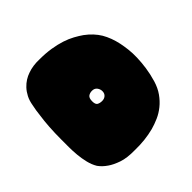

<svg xmlns="http://www.w3.org/2000/svg" viewBox="-182 -873 1049 1049"><g transform="rotate(-45 342.0 -348.5)"><path d="M624 -180Q612 -140 591 -110.5Q570 -81 544 -60Q518 -39 488.5 -26Q459 -13 430 -5Q361 13 283 11Q223 12 184 -1.5Q145 -15 121 -32Q93 -51 76 -75Q61 -100 53.5 -131Q46 -162 43 -193.5Q40 -225 40 -255.5Q40 -286 40 -312Q40 -365 43 -409.5Q46 -454 51 -487Q55 -526 62 -557Q67 -588 79 -611Q91 -634 106.5 -650.5Q122 -667 139.5 -678Q157 -689 175 -695Q216 -710 266 -708Q314 -708 354 -701.5Q394 -695 426 -684.5Q458 -674 483.5 -660Q509 -646 529 -632Q575 -598 601 -555Q626 -512 638 -456Q643 -432 646.5 -402.5Q650 -373 649 -338Q648 -303 642.5 -263.5Q637 -224 624 -180ZM347 -384Q330 -384 318.5 -375.5Q307 -367 307 -342Q307 -318 318.5 -311.5Q330 -305 347 -305Q364 -305 375 -315Q386 -325 386 -342Q386 -358 376 -371Q366 -384 347 -384Z"/></g></svg>

Font: Sniglet
Style: ExtraBold
Weight: 800
Version: Version 2.000; ttfautohint (v0.95) -l 8 -r 50 -G 200 -x 14 -